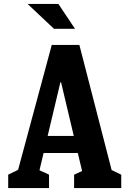

<svg xmlns="http://www.w3.org/2000/svg" viewBox="-20 -959 660 979"><path d="M21.8 -68.5 99.4 -106.2 60.9 -50.8 244 -730H384.7L558.8 -54.8L520.6 -105.9L598.2 -68.2V-0.2H357.9V-68.2L440.6 -106.8L406.2 -54.8L291.4 -539.5H288L171.8 -50.8L147.3 -106.6L230 -68.5V0H21.8ZM175.5 -266H441.2V-178.7H175.5ZM120.6 -939H277.7L362.4 -812.1H255.4Z"/></svg>

Font: Monaspace Xenon Var
Style: Regular
Weight: 400
Designer: Riley Cran and the Lettermatic Team
Version: Version 1.000 (Monaspace Xenon Var)